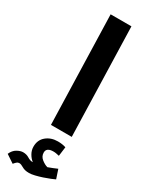

<svg xmlns="http://www.w3.org/2000/svg" viewBox="-319 -771 858 1119"><g transform="rotate(30 109.5 -212.0)"><path d="M80 0 59 -732H199L220 0ZM0 308 -54 272Q-42 244 -20 231.5Q2 219 20 219Q43 219 60.5 230Q78 241 92 241H97Q79 227 67 205.5Q55 184 55 160Q55 115 86.5 89Q118 63 164 63Q194 63 218 71L210 133Q200 131 191 129Q182 127 171 127Q124 127 124 160Q124 186 145 202.5Q166 219 185 224Q202 218 216.5 212Q231 206 245 200L265 260Q257 264 237.5 272Q218 280 194 288Q170 296 147 301.5Q124 307 109 307Q80 307 62 296Q44 285 33 285Q23 285 16 291Q9 297 0 308Z"/></g></svg>

Font: Noto IKEA Arabic
Style: Bold
Weight: 700
Designer: Monotype Design Team
Foundry: Monotype Imaging Inc.
Version: Version 1.200